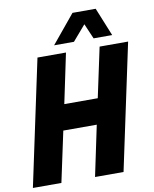

<svg xmlns="http://www.w3.org/2000/svg" viewBox="-111 -995 859 1068"><g transform="rotate(-10 318.5 -460.5)"><path d="M-13 0 138 -710H299L240 -429H429L489 -710H650L499 0H338L398 -285H209L148 0ZM241 -761 373 -921H504L569 -761H464L427 -847L353 -761Z"/></g></svg>

Font: Geist Mono ExtraBold
Style: Italic
Weight: 800
Italic angle: -12°
Monospace: yes
Designer: Basement.studio, Andrés Briganti, Mateo Zaragoza
Foundry: Basement.studio, Vercel, Andrés Briganti, Guido Ferreyra, Mateo Zaragoza
Version: Version 1.500; ttfautohint (v1.8.4.7-5d5b)